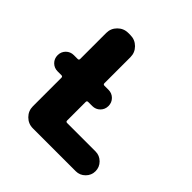

<svg xmlns="http://www.w3.org/2000/svg" viewBox="-191 -911 1045 1045"><g transform="rotate(45 332.0 -388.0)"><path d="M88.9 -335Q62.5 -335 44.4 -353Q26.4 -371.1 26.4 -397.5Q26.4 -423.8 44.4 -441.9Q62.5 -460 88.9 -460H118.2Q127.9 -460 127.9 -469.7V-669.9Q127.9 -705.1 152.8 -730Q177.7 -754.9 212.9 -754.9H229.5Q264.6 -754.9 289.6 -730Q314.5 -705.1 314.5 -669.9V-469.7Q314.5 -460 324.2 -460H355.5Q381.8 -460 399.9 -441.9Q418 -423.8 418 -397.5Q418 -371.1 399.9 -353Q381.8 -335 355.5 -335H324.2Q314.5 -335 314.5 -325.2V-182.6Q314.5 -172.9 324.2 -172.9H543Q574.2 -172.9 596.7 -150.4Q619.1 -127.9 619.1 -96.7Q619.1 -65.4 596.7 -43Q574.2 -20.5 543 -20.5H212.9Q177.7 -20.5 152.8 -45.4Q127.9 -70.3 127.9 -105.5V-325.2Q127.9 -335 118.2 -335Z"/></g></svg>

Font: Gen Jyuu GothicX Heavy
Style: Bold
Weight: 900
Designer: [Source Han Sans]
Ryoko NISHIZUKA  (kana & ideographs); Paul D. Hunt (Latin, Greek & Cyrillic); Wenlong ZHANG  (bopomofo
Version: Version 1.002.20150607